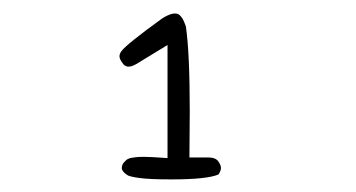

<svg xmlns="http://www.w3.org/2000/svg" viewBox="-20 -745 540 291"><path d="M249 -724.1Q247.6 -724.1 246.8 -724.4Q246.1 -724.6 245.1 -724.6Q237.8 -724.6 226.1 -717.3Q171.4 -677.7 164.1 -667.5Q161.1 -663.6 161.1 -659.7Q161.1 -655.8 165 -650.4L167.5 -647Q170.9 -644 174.8 -644Q179.7 -644 186.5 -647.9L233.9 -676.8V-505.4Q207.5 -507.3 198.5 -507.3Q189.5 -507.3 184.6 -506.6Q179.7 -505.9 177.2 -505.4Q173.3 -503.9 171.9 -502.9Q167 -498.5 165.8 -495.8Q164.6 -493.2 164.6 -490.2Q164.6 -485.4 172.4 -480Q175.3 -477.5 190.7 -475.3Q206.1 -473.1 239.7 -473.1Q293.5 -473.1 311 -480.5Q314.9 -485.8 314.9 -490.7Q314.9 -493.2 313.2 -496.6Q311.5 -500 309.6 -502Q305.2 -506.3 296.4 -506.3H293.9H267.1Q267.6 -546.9 267.6 -576.2Q267.6 -665 261.7 -705.1Q256.3 -721.2 249 -724.1Z"/></svg>

Font: NaikaiFont
Style: ExtraLight
Weight: 200
Version: Version 1.89